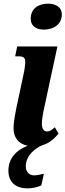

<svg xmlns="http://www.w3.org/2000/svg" viewBox="-20 -790 358 1050"><path d="M220 -628C269 -628 318 -654 318 -711C318 -753 282 -770 243 -770C195 -770 148 -747 148 -687C148 -646 180 -628 220 -628ZM206 224 220 160C199 165 182 169 166 169C140 169 121 149 121 120C121 60 173 20 212 4C254 -8 278 -34 300 -59L280 -94C263 -79 253 -71 237 -71C220 -71 209 -86 209 -112C209 -138 215 -170 224 -211L294 -536H74L63 -482H80C108 -482 118 -475 118 -452C118 -438 115 -411 108 -380L80 -249C63 -172 54 -120 54 -89C54 -38 81 -3 131 7C69 31 26 76 26 143C26 206 65 240 131 240C157 240 184 234 206 224Z"/></svg>

Font: Noto Serif Condensed Extra
Style: Italic
Weight: 800
Width: 3
Italic angle: -12°
Designer: Monotype Design Team
Foundry: Monotype Imaging Inc.
Version: Version 1.901